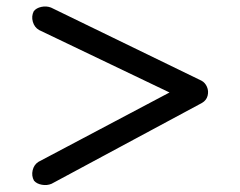

<svg xmlns="http://www.w3.org/2000/svg" viewBox="-20 -558 725 579"><path d="M587.6 -314.7Q598.6 -308.8 604.1 -296.1Q609.6 -283.4 606.1 -269.4Q602.5 -255.4 589.1 -247.6L135.3 -3.7Q121.6 2 106.1 -0.9Q90.6 -3.7 82.5 -13.2Q74.5 -27.8 78.5 -44.7Q82.5 -61.5 96.2 -70.1L491.2 -279.1L97.7 -467.5Q83.7 -475.8 79 -492.4Q74.2 -509 81.8 -524.2Q89.4 -533.9 104.6 -537.2Q119.9 -540.5 133.8 -535.2Z"/></svg>

Font: Tecnico
Style: Grueso
Weight: 700
Version: Version 1.3